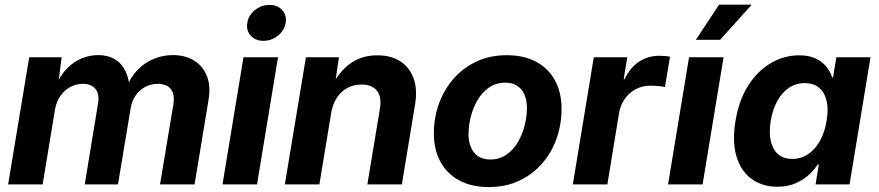

<svg xmlns="http://www.w3.org/2000/svg" viewBox="-20 -777 3703 809"><path d="M14.2 0 103 -535.6H239.7L223.6 -406.7L212.9 -411.1Q233.9 -459.5 262.7 -488.8Q291.5 -518.1 325.2 -531.5Q358.9 -544.9 393.1 -544.9Q434.6 -544.9 463.9 -527.3Q493.2 -509.8 509 -476.6Q524.9 -443.4 526.4 -396L511.2 -405.3Q530.8 -453.6 561.5 -484.4Q592.3 -515.1 630.4 -530Q668.5 -544.9 708.5 -544.9Q760.3 -544.9 797.6 -522Q835 -499 851.8 -456.5Q868.7 -414.1 858.4 -354.5L799.8 0H654.3L710.4 -336.9Q715.3 -367.7 708 -387Q700.7 -406.2 684.3 -415Q668 -423.8 645.5 -423.8Q615.7 -423.8 591.3 -410.4Q566.9 -397 551.3 -374.3Q535.6 -351.6 530.8 -322.8L477.1 0H336.9L393.1 -340.8Q399.9 -381.3 381.8 -402.6Q363.8 -423.8 329.6 -423.8Q301.8 -423.8 277.1 -410.9Q252.4 -397.9 235.1 -373.8Q217.8 -349.6 211.9 -316.4L159.7 0Z M917.5 0 1005.9 -535.6H1151.4L1063 0ZM1089.8 -605Q1056.2 -605 1036.4 -627Q1016.6 -648.9 1022 -680.7Q1026.9 -712.9 1054.2 -734.6Q1081.5 -756.3 1115.2 -756.3Q1149.4 -756.3 1169.2 -734.4Q1189 -712.4 1183.6 -680.7Q1178.7 -648.9 1151.4 -627Q1124 -605 1089.8 -605Z M1375.5 -301.3 1325.7 0H1180.2L1269 -535.6H1408.2L1388.2 -400.4L1373 -404.8Q1406.2 -472.7 1454.6 -508.3Q1502.9 -543.9 1569.8 -543.9Q1627.9 -543.9 1667.2 -518.3Q1706.5 -492.7 1723.1 -445.8Q1739.7 -398.9 1728.5 -334.5L1673.3 0H1527.8L1580.6 -317.9Q1589.4 -369.6 1567.9 -395.3Q1546.4 -420.9 1503.4 -420.9Q1471.2 -420.9 1444.3 -406.7Q1417.5 -392.6 1399.7 -365.7Q1381.8 -338.9 1375.5 -301.3Z M2039.6 11.2Q1966.8 11.2 1915 -16.8Q1863.3 -44.9 1835.7 -95.7Q1808.1 -146.5 1808.1 -214.8Q1808.1 -280.3 1829.3 -339.6Q1850.6 -398.9 1890.9 -445.1Q1931.2 -491.2 1987.8 -517.8Q2044.4 -544.4 2115.2 -544.4Q2188 -544.4 2239.7 -516.4Q2291.5 -488.3 2318.8 -437.5Q2346.2 -386.7 2346.2 -318.4Q2346.2 -253.4 2325.4 -194.1Q2304.7 -134.8 2264.6 -88.6Q2224.6 -42.5 2168 -15.6Q2111.3 11.2 2039.6 11.2ZM2045.4 -105Q2085 -105 2114.3 -125.5Q2143.6 -146 2162.6 -178.7Q2181.6 -211.4 2190.9 -249.3Q2200.2 -287.1 2200.2 -321.3Q2200.2 -354.5 2189.7 -378.4Q2179.2 -402.3 2158.9 -415.5Q2138.7 -428.7 2109.4 -428.7Q2069.8 -428.7 2040.5 -408.2Q2011.2 -387.7 1992.2 -355.2Q1973.1 -322.8 1963.6 -284.9Q1954.1 -247.1 1954.1 -211.9Q1954.1 -163.1 1977.8 -134Q2001.5 -105 2045.4 -105Z M2393.6 0 2481.9 -535.6H2623L2607.9 -443.4H2611.8Q2634.8 -492.2 2672.6 -517.1Q2710.4 -542 2757.8 -542Q2769.5 -542 2781.7 -541Q2793.9 -540 2803.2 -538.1L2781.7 -410.2Q2772.5 -412.6 2754.4 -414.3Q2736.3 -416 2719.7 -416Q2688 -416 2660.2 -401.9Q2632.3 -387.7 2613.5 -361.8Q2594.7 -335.9 2588.4 -300.3L2539.1 0Z M2794.9 0 2883.3 -535.6H3028.8L2940.4 0ZM2912.1 -609.4 3009.8 -757.3H3147.5L3014.2 -609.4Z M3255.9 9.8Q3191.9 9.8 3146.7 -23.2Q3101.6 -56.2 3083 -118.2Q3064.5 -180.2 3079.1 -267.6Q3093.8 -356.4 3133.5 -418Q3173.3 -479.5 3229 -511.7Q3284.7 -543.9 3347.2 -543.9Q3389.2 -543.9 3417 -530.5Q3444.8 -517.1 3461.7 -496.1Q3478.5 -475.1 3486.3 -451.2H3490.2L3503.9 -535.6H3647.9L3559.6 0H3416.5L3430.2 -84H3425.3Q3409.2 -59.1 3385.3 -37.8Q3361.3 -16.6 3329.1 -3.4Q3296.9 9.8 3255.9 9.8ZM3317.9 -107.4Q3355.5 -107.4 3385.3 -127.7Q3415 -147.9 3435.1 -183.8Q3455.1 -219.7 3462.9 -268.1Q3471.2 -316.4 3462.9 -352.1Q3454.6 -387.7 3431.4 -407.2Q3408.2 -426.8 3370.6 -426.8Q3333.5 -426.8 3304.2 -407Q3274.9 -387.2 3255.1 -351.6Q3235.4 -315.9 3227.5 -268.1Q3219.7 -219.7 3227.5 -183.6Q3235.4 -147.5 3258.3 -127.4Q3281.2 -107.4 3317.9 -107.4Z"/></svg>

Font: Inter 20pt
Style: Bold Italic
Weight: 700
Italic angle: -9.3988°
Version: Version 4.001;git-66647c0bb